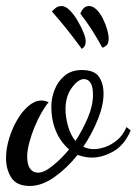

<svg xmlns="http://www.w3.org/2000/svg" viewBox="-31 -584 453 636"><path d="M68 32Q24 32 6.5 4.5Q-11 -23 -11 -60Q-11 -91 -1 -124.5Q9 -158 26 -187Q43 -216 64 -233.5Q85 -251 106 -251Q112 -251 118.5 -249.5Q125 -248 130 -245Q120 -234 107.5 -212.5Q95 -191 84 -164.5Q73 -138 66 -111.5Q59 -85 59 -66Q59 -39 68.5 -25.5Q78 -12 95 -12Q115 -12 143 -34.5Q171 -57 198 -89Q169 -114 154 -150.5Q139 -187 139 -230Q139 -259 150 -287Q161 -315 183.5 -333.5Q206 -352 240 -352Q282 -352 297 -329.5Q312 -307 312 -274Q312 -235 293 -188Q274 -141 245 -98Q261 -90 280 -90Q296 -90 316 -96.5Q336 -103 356 -119Q376 -135 388 -163L402 -152Q381 -103 344.5 -82.5Q308 -62 274 -62Q261 -62 249 -64.5Q237 -67 226 -71Q192 -28 150 2Q108 32 68 32ZM219 -117Q243 -154 260 -194Q277 -234 277 -270Q277 -297 269 -309.5Q261 -322 247 -322Q228 -322 207 -293.5Q186 -265 186 -222Q186 -196 194.5 -166Q203 -136 219 -117ZM240 -422Q219 -451 194.5 -482Q170 -513 141 -546Q148 -554 155.5 -559Q163 -564 173 -564Q186 -564 200 -550Q214 -536 226 -515.5Q238 -495 245.5 -476.5Q253 -458 253 -447Q253 -430 240 -422ZM308 -426Q294 -452 275.5 -481.5Q257 -511 235 -539Q241 -553 248 -558.5Q255 -564 264 -564Q277 -564 289 -552Q301 -540 310 -522Q319 -504 324 -486Q329 -468 329 -457Q329 -441 322.5 -434.5Q316 -428 308 -426Z"/></svg>

Font: Dancing Script Medium
Style: Regular
Weight: 500
Designer: Pablo Impallari
Foundry: Pablo Impallari
Version: Version 2.000